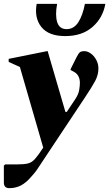

<svg xmlns="http://www.w3.org/2000/svg" viewBox="-35 -735 566 995"><path d="M13 240Q-15 240 -15 211V123L-8 117H53Q90 117 110 112Q130 107 146.5 88.5Q163 70 189 30L68 -388L10 -414V-430L209 -470H212L304 -155H311L353 -218Q372 -246 375.5 -269Q379 -292 379 -305Q379 -346 348 -363L331 -372V-377L362 -439Q372 -459 379.5 -464.5Q387 -470 401 -470Q419 -470 436 -457.5Q453 -445 464 -424.5Q475 -404 475 -380Q475 -347 458.5 -316Q442 -285 406 -231L200 79Q184 102 174.5 117.5Q165 133 154.5 147.5Q144 162 125 183Q100 212 73.5 226Q47 240 13 240ZM155 -715H261Q250 -656 261.5 -620Q273 -584 310 -584Q348 -584 371 -620Q394 -656 405 -715H511Q498 -642 444 -595Q390 -548 303 -548Q217 -548 179.5 -595Q142 -642 155 -715Z"/></svg>

Font: Spectral ExtraBold
Style: Italic
Weight: 800
Italic angle: -10°
Designer: Jean-Baptiste Levee
Foundry: Production Type
Version: Version 2.001